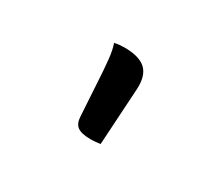

<svg xmlns="http://www.w3.org/2000/svg" viewBox="-66 -910 732 627"><g transform="rotate(30 300.0 -596.5)"><path d="M346 -442Q339 -441 329.5 -440Q320 -439 310 -439Q275 -439 260 -450Q245 -461 244 -488L234 -652Q232 -680 230 -697Q228 -714 225.5 -726Q223 -738 219 -750Q227 -752 237 -753Q247 -754 256 -754Q313 -754 337.5 -730.5Q362 -707 359 -656Z"/></g></svg>

Font: Recursive Monospace Casual Medium
Style: Regular
Weight: 500
Version: Version 1.047